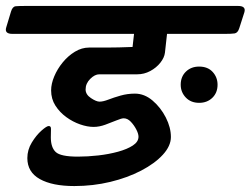

<svg xmlns="http://www.w3.org/2000/svg" viewBox="-86 -626 844 646"><path d="M522 -341Q522 -368 539.5 -385Q557 -402 584 -402Q613 -402 629.5 -384Q646 -366 646 -341Q646 -314 628.5 -297Q611 -280 584 -280Q556 -280 539 -298Q522 -316 522 -341ZM-65 -534 -49 -587Q-44 -604 -33 -605Q-22 -606 0 -606H715Q743 -606 736 -584L719 -531Q714 -515 703 -513.5Q692 -512 670 -512H476L469 -449Q467 -432 453.5 -415Q440 -398 419.5 -387Q399 -376 376 -376Q369 -376 343.5 -376Q318 -376 290.5 -376Q263 -376 248 -376Q233 -376 217.5 -360.5Q202 -345 202 -325Q202 -308 220 -296Q238 -284 249 -284Q261 -284 279 -291Q297 -298 320 -304.5Q343 -311 368 -311Q400 -311 427.5 -287.5Q455 -264 472 -230.5Q489 -197 489 -165Q489 -135 462 -105.5Q435 -76 389 -52Q343 -28 285 -14Q227 0 164 0Q90 0 48 -23.5Q6 -47 6 -94Q6 -122 21 -146.5Q36 -171 53.5 -186.5Q71 -202 78 -202Q86 -202 85.5 -191.5Q85 -181 85 -164Q85 -130 101.5 -114.5Q118 -99 176 -99Q209 -99 244.5 -103Q280 -107 311 -115.5Q342 -124 361 -136.5Q380 -149 380 -166Q380 -176 372.5 -190.5Q365 -205 354 -216.5Q343 -228 330 -228Q323 -228 306 -221Q289 -214 268.5 -206.5Q248 -199 229 -199Q208 -199 183.5 -207.5Q159 -216 137 -232Q115 -248 100.5 -270.5Q86 -293 86 -322Q86 -344 96.5 -369Q107 -394 125 -416Q143 -438 166 -452Q189 -466 214 -466Q236 -466 273.5 -466Q311 -466 360 -468L365 -512H-44Q-72 -512 -65 -534Z"/></svg>

Font: Alkatra
Style: Regular
Weight: 400
Designer: Suman Bhandary
Version: Version 1.100;gftools[0.9.22]